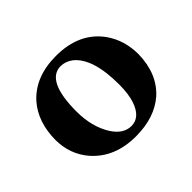

<svg xmlns="http://www.w3.org/2000/svg" viewBox="-108 -601 767 767"><g transform="rotate(-45 275.5 -217.0)"><path d="M259.8 -401.9Q177.2 -400.4 176.8 -229Q176.8 -142.1 214.8 -81.5Q246.1 -32.7 291 -32.2Q340.8 -32.2 362.3 -96.2Q374 -132.3 374 -184.1Q374 -334 310.5 -384.3Q287.1 -401.4 259.8 -401.9ZM37.1 -207Q37.6 -307.1 91.8 -370.1Q157.2 -443.8 275.9 -443.8Q408.2 -443.8 473.1 -352.5Q513.7 -294.4 514.2 -215.8Q512.2 -107.9 445.8 -46.9Q381.3 9.8 274.9 9.8Q156.2 9.8 88.4 -66.9Q37.6 -125.5 37.1 -207Z"/></g></svg>

Font: Linux Libertine O
Style: Bold
Weight: 700
Designer: Philipp H. Poll
Foundry: Philipp H. Poll
Version: Version 5.0.0